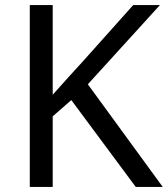

<svg xmlns="http://www.w3.org/2000/svg" viewBox="-20 -734 659 754"><path d="M619 0H513L260 -341L187 -277V0H97V-714H187V-362Q217 -396 248 -430Q279 -464 310 -498L503 -714H608L325 -403Z"/></svg>

Font: Noto Sans Thai Looped
Style: Regular
Weight: 400
Designer: Sasikarn Vongin, Ben Mitchell
Foundry: The Fontpad Ltd
Version: Version 1.001; ttfautohint (v1.8.4.7-5d5b)